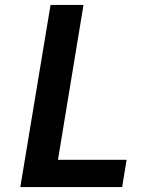

<svg xmlns="http://www.w3.org/2000/svg" viewBox="-20 -755 640 775"><path d="M62 0 184 -735H317L214 -110H491L473 0Z"/></svg>

Font: Iosevka Curly XBdExObl
Style: Regular
Weight: 800
Width: 7
Italic angle: -9°
Monospace: yes
Designer: Belleve Invis
Foundry: Belleve Invis
Version: Version 11.1.0; ttfautohint (v1.8.3)